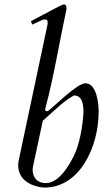

<svg xmlns="http://www.w3.org/2000/svg" viewBox="-20 -823 477 856"><path d="M274.4 -772.5C275.9 -778.3 276.4 -782.7 276.4 -787.1C276.4 -797.4 272.9 -803.2 265.1 -803.2C258.8 -803.2 254.9 -801.8 117.7 -728.5L124 -713.4C171.4 -735.8 170.9 -736.3 181.6 -736.3C189.5 -736.3 192.4 -731.9 192.4 -724.1C192.4 -720.7 192.4 -716.3 191.4 -711.4L64 -110.8C62 -102.1 61 -94.2 61 -86.4C61 -3.9 151.4 13.2 178.7 13.2C334 13.2 419.9 -165 419.9 -326.7C419.9 -361.3 410.6 -451.7 361.3 -451.7C323.7 -451.7 226.6 -353 199.2 -332.5C194.8 -329.1 191.9 -327.1 189 -327.1C185.1 -327.1 181.2 -330.1 181.2 -335C181.2 -336.4 181.6 -338.4 182.1 -339.8C221.7 -488.8 239.7 -610.8 274.4 -772.5ZM352.1 -321.8C349.1 -261.7 335 -178.2 307.1 -123.5C261.2 -33.7 218.3 -6.8 185.1 -6.8C137.7 -6.8 125.5 -41.5 125.5 -65.9C125.5 -72.3 126.5 -76.7 127.4 -82L170.9 -284.7C234.9 -341.3 267.6 -375.5 310.1 -397.5C350.1 -397.5 352.1 -349.6 352.1 -321.8Z"/></svg>

Font: Cardo
Style: Italic
Weight: 400
Designer: David J. Perry
Foundry: David J. Perry
Version: Version 0.99